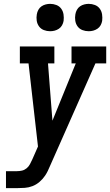

<svg xmlns="http://www.w3.org/2000/svg" viewBox="-20 -976 571 996"><path d="M11 0V-88H67Q81 -88 94 -91Q107 -94 118 -103Q129 -112 135.5 -124.5Q142 -137 148 -150L177 -216L128 -647H83V-735H262V-647H229L252 -350L373 -647H351V-735H531V-647H475L239 -114Q234 -102 228 -89.5Q222 -77 214 -65Q202 -47 185 -32.5Q168 -18 148.5 -10.5Q129 -3 108.5 -1.5Q88 0 67 0ZM440 -814Q423 -814 407.5 -820Q392 -826 382.5 -839Q373 -852 370.5 -868.5Q368 -885 371 -902Q373 -914 379 -925Q385 -936 395 -943Q405 -950 417 -953Q429 -956 440 -956Q457 -956 472.5 -950Q488 -944 497.5 -931Q507 -918 509.5 -901.5Q512 -885 510 -868Q508 -856 502 -845Q496 -834 485.5 -827Q475 -820 463.5 -817Q452 -814 440 -814ZM240 -814Q223 -814 207.5 -820Q192 -826 182.5 -839Q173 -852 170.5 -868.5Q168 -885 171 -902Q173 -914 179 -925Q185 -936 195 -943Q205 -950 217 -953Q229 -956 240 -956Q257 -956 272.5 -950Q288 -944 297.5 -931Q307 -918 309.5 -901.5Q312 -885 310 -868Q308 -856 302 -845Q296 -834 285.5 -827Q275 -820 263.5 -817Q252 -814 240 -814Z"/></svg>

Font: Iosevka Slab Semibold
Style: Italic
Weight: 600
Italic angle: -9°
Monospace: yes
Designer: Belleve Invis
Foundry: Belleve Invis
Version: Version 11.1.1; ttfautohint (v1.8.3)